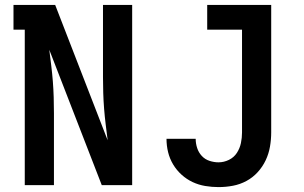

<svg xmlns="http://www.w3.org/2000/svg" viewBox="-20 -755 1240 783"><path d="M81 0V-634H35V-735H205L419 -183Q415 -215 411 -247.5Q407 -280 404.5 -312Q402 -344 401 -376.5Q400 -409 400 -441V-735H519V0H395L181 -552Q185 -520 189 -487.5Q193 -455 195.5 -423Q198 -391 199 -358.5Q200 -326 200 -294V0ZM871 8Q844 8 817 3.5Q790 -1 765.5 -12.5Q741 -24 720.5 -42.5Q700 -61 686 -84.5Q672 -108 665.5 -134.5Q659 -161 659 -189H778Q778 -170 784 -151.5Q790 -133 803 -119Q816 -105 834.5 -99Q853 -93 871 -93Q893 -93 913.5 -103Q934 -113 946 -131.5Q958 -150 962.5 -171.5Q967 -193 967 -215V-634H825V-735H1086V-215Q1086 -186 1081 -157Q1076 -128 1063.5 -101.5Q1051 -75 1031 -53Q1011 -31 985 -17Q959 -3 930 2.5Q901 8 871 8Z"/></svg>

Font: Iosevka Book
Style: Bold
Weight: 700
Designer: Belleve Invis
Foundry: Belleve Invis
Version: Version 28.0.7; ttfautohint (v1.8.3)